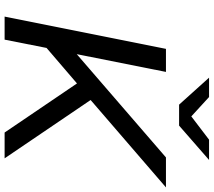

<svg xmlns="http://www.w3.org/2000/svg" viewBox="-67 -860 927 833"><g transform="rotate(90 396.5 -443.5)"><path d="M525 -757 674 -887H586L485 -810L401 -887H317L434 -757ZM416 -375 793 -700H663L215 -313L292 -700H192L52 0H152L188 -182L342 -314L555 0H667L414 -373Z"/></g></svg>

Font: AWKNG-Font Medium
Style: Italic
Weight: 500
Italic angle: -11.3°
Designer: Awakening Church
Foundry: Awakening Church
Version: Version 1.700;PS 001.700;hotconv 1.0.88;makeotf.lib2.5.64775